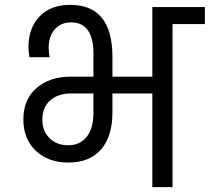

<svg xmlns="http://www.w3.org/2000/svg" viewBox="-20 -769 862 789"><path d="M260 -172Q309 -172 336.5 -207Q364 -242 364 -304V-385H272Q219 -385 186.5 -356.5Q154 -328 154 -278Q154 -230 184 -201Q214 -172 260 -172ZM261 -101Q178 -101 127 -149.5Q76 -198 76 -278Q76 -361 130.5 -407.5Q185 -454 270 -454H364V-548Q364 -677 272 -677Q231 -677 205.5 -649Q180 -621 180 -572Q180 -553 184 -534H101Q97 -560 97 -575Q97 -654 142.5 -701.5Q188 -749 269 -749Q442 -749 442 -535V-454H606V-740H822V-670H689V0H606V-385H442V-308Q442 -208 395 -154.5Q348 -101 261 -101Z"/></svg>

Font: SVN-Poppins
Style: Regular
Weight: 400
Designer: Ninad Kale (Devanagari), Jonny Pinhorn (Latin)
Foundry: Indian Type Foundry
Version: Version 3.002 2017